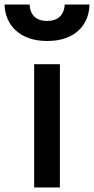

<svg xmlns="http://www.w3.org/2000/svg" viewBox="-97 -823 413 843"><path d="M53 0H166V-541H53ZM-77 -803C-75 -718 -15 -643 110 -643C235 -643 294 -716 296 -803H187C185 -757 157 -731 110 -731C62 -731 35 -757 33 -803Z"/></svg>

Font: Mluvka SemiBold
Style: Regular
Weight: 600
Designer: Modified by Jiří Krblich, Original typeface by Gumpita Rahayu
Foundry: Gumpita Rahayu & Jiří Krblich
Version: Version 2.000;Glyphs 3.1.1 (3134)